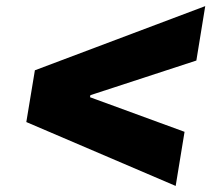

<svg xmlns="http://www.w3.org/2000/svg" viewBox="-20 -613 730 634"><path d="M66.9 -210 95.2 -380.9 657.7 -592.8 628.4 -413.1 272.9 -296.9 279.8 -305.7 275.9 -285.2 272 -293.9 589.4 -177.7 560.1 1Z"/></svg>

Font: Inter 18pt Black
Style: Italic
Weight: 900
Italic angle: -9.3988°
Designer: Rasmus Andersson
Foundry: rsms
Version: Version 4.001;git-66647c0bb